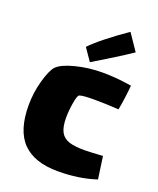

<svg xmlns="http://www.w3.org/2000/svg" viewBox="-131 -763 706 856"><g transform="rotate(20 222.0 -334.5)"><path d="M428 -14Q347 13 247 13Q135 13 79.5 -43.5Q24 -100 24 -220Q24 -279 40 -336.5Q56 -394 74 -414Q95 -437 156.5 -453Q218 -469 284 -469Q353 -469 423 -457Q421 -432 416.5 -398.5Q412 -365 407 -339Q345 -343 290 -343Q236 -343 221 -337Q213 -334 206.5 -296Q200 -258 200 -225Q200 -181 212.5 -157.5Q225 -134 252 -125Q279 -116 325 -116Q345 -116 413 -120ZM339 -682 392 -604Q360 -582 307 -549Q254 -516 215 -493L175 -551Q198 -576 245 -613Q292 -650 339 -682Z"/></g></svg>

Font: Lalezar
Style: Regular
Weight: 400
Designer: Borna Izadpanah
Foundry: Borna Izadpanah
Version: Version 1.003